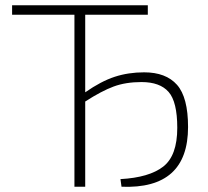

<svg xmlns="http://www.w3.org/2000/svg" viewBox="-20 -710 789 730"><path d="M304 -654V-359Q364 -401 416 -418Q468 -435 528 -435Q611 -435 653 -387.5Q695 -340 695 -227Q695 10 442 0L438 -29Q547 -35 600.5 -76.5Q654 -118 654 -224Q654 -323 621 -360.5Q588 -398 518 -398Q458 -398 412 -381Q366 -364 304 -324V0H263V-654H26V-690H542V-654Z"/></svg>

Font: Exo 2.0 Extra Light
Style: Regular
Weight: 250
Designer: Natanael Gama
Version: Version 1.001;PS 001.001;hotconv 1.0.70;makeotf.lib2.5.58329